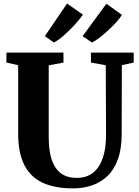

<svg xmlns="http://www.w3.org/2000/svg" viewBox="-20 -1034 768 1062"><path d="M384 8Q283.5 8 216 -23.2Q148.5 -54.5 114.5 -121.5Q80.5 -188.5 80.5 -294.5V-673.5L15.5 -688V-743H331V-688L249.5 -672.5V-275.5Q249.5 -218 259.2 -175.5Q269 -133 288.5 -105Q308 -77 337 -63.5Q366 -50 404.5 -50Q458.5 -50 494.5 -78.5Q530.5 -107 548.5 -160Q566.5 -213 566.5 -286L565 -673L483 -688V-743H719.5V-688L654 -673.5L653 -292.5Q653 -211.5 632.5 -154.2Q612 -97 575.2 -61.2Q538.5 -25.5 489.5 -8.8Q440.5 8 384 8ZM488.5 -799 437 -834 568.5 -1013.5 654.5 -951.5Q643 -933 622.8 -910.8Q602.5 -888.5 578.8 -866.5Q555 -844.5 531.8 -826.5Q508.5 -808.5 489.5 -799ZM278 -799 228 -834 351 -1014.5 438.5 -953Q422.5 -929 394.5 -898.2Q366.5 -867.5 335.8 -840.2Q305 -813 279 -799Z"/></svg>

Font: Merriweather 48pt ExtraBold
Style: Regular
Weight: 800
Version: Version 2.100